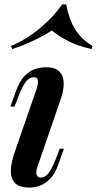

<svg xmlns="http://www.w3.org/2000/svg" viewBox="-20 -834 438 868"><path d="M145 -431Q163 -485 133 -485Q113 -485 97 -464.5Q81 -444 64 -399L46 -352H27L54 -427Q69 -467 90 -489.5Q111 -512 136.5 -521Q162 -530 188 -530Q222 -530 240.5 -517Q259 -504 264.5 -483Q270 -462 267 -437.5Q264 -413 256 -390L151 -85Q141 -58 145.5 -44.5Q150 -31 165 -31Q181 -31 197 -48.5Q213 -66 233 -117L250 -162H269L243 -89Q229 -49 207.5 -26.5Q186 -4 161.5 5Q137 14 112 14Q69 14 49 -5.5Q29 -25 29 -59.5Q29 -94 44 -139ZM214 -696Q179 -673 131.5 -650.5Q84 -628 35 -612L30 -626Q102 -657 162.5 -708Q223 -759 261 -814H279Q292 -748 318.5 -703.5Q345 -659 398 -626L394 -612Q330 -627 289 -648Q248 -669 214 -696Z"/></svg>

Font: Playfair Display SemiBold
Style: Italic
Weight: 600
Italic angle: -14°
Designer: Claus Eggers Sørensen
Foundry: Claus Eggers Sørensen
Version: Version 1.203